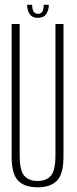

<svg xmlns="http://www.w3.org/2000/svg" viewBox="-20 -775 322 800"><path d="M136.5 5.5Q83 5.5 55.8 -22Q28.5 -49.5 28.5 -122.5V-675H62V-128Q62 -64.5 81 -42.8Q100 -21 136.5 -21Q173 -21 192 -42.8Q211 -64.5 211 -128V-675H244.5V-122.5Q244.5 -49.5 217.2 -22Q190 5.5 136.5 5.5ZM137.5 -700.5Q114.5 -700.5 103.8 -716.5Q93 -732.5 93 -755H114Q114 -717.5 137.5 -717.5Q151.5 -717.5 156.8 -727Q162 -736.5 162 -755H183.5Q183.5 -732.5 172.5 -716.5Q161.5 -700.5 137.5 -700.5Z"/></svg>

Font: Anybody Condensed ExtraLight
Style: Regular
Weight: 200
Width: 3
Designer: Tyler Finck
Foundry: Etcetera Type Company
Version: Version 1.010; ttfautohint (v1.8.3) -l 8 -r 50 -G 200 -x 14 